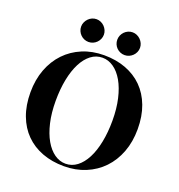

<svg xmlns="http://www.w3.org/2000/svg" viewBox="-161 -1050 1114 1197"><g transform="rotate(20 396.0 -451.5)"><path d="M275.4 -917Q290.5 -917 304.2 -910.9Q317.9 -904.8 328.1 -894.3Q338.4 -883.8 344.5 -870.1Q350.6 -856.4 350.6 -841.3Q350.6 -825.7 344.5 -812Q338.4 -798.3 328.1 -788.1Q317.9 -777.8 304.2 -772Q290.5 -766.1 275.4 -766.1Q259.8 -766.1 246.1 -772Q232.4 -777.8 222.2 -788.1Q211.9 -798.3 205.8 -812Q199.7 -825.7 199.7 -841.3Q199.7 -856.4 205.8 -870.1Q211.9 -883.8 222.2 -894.3Q232.4 -904.8 246.1 -910.9Q259.8 -917 275.4 -917ZM514.6 -917Q529.8 -917 543.5 -910.9Q557.1 -904.8 567.6 -894.3Q578.1 -883.8 584.2 -870.1Q590.3 -856.4 590.3 -841.3Q590.3 -825.7 584.2 -812Q578.1 -798.3 567.6 -788.1Q557.1 -777.8 543.5 -772Q529.8 -766.1 514.6 -766.1Q499 -766.1 485.4 -772Q471.7 -777.8 461.4 -788.1Q451.2 -798.3 445.3 -812Q439.5 -825.7 439.5 -841.3Q439.5 -856.4 445.3 -870.1Q451.2 -883.8 461.4 -894.3Q471.7 -904.8 485.4 -910.9Q499 -917 514.6 -917ZM397 -722.2Q476.1 -722.2 541.3 -697.8Q606.4 -673.3 652.8 -627Q699.2 -580.6 724.6 -513.2Q750 -445.8 750 -359.9Q750 -275.9 723.9 -207Q697.8 -138.2 650.9 -89.1Q604 -40 538.8 -12.9Q473.6 14.2 396 14.2Q316.4 14.2 251.5 -10.3Q186.5 -34.7 140.1 -81.1Q93.8 -127.4 68.4 -194.8Q43 -262.2 43 -348.1Q43 -432.1 69.1 -501Q95.2 -569.8 142.1 -618.9Q189 -668 253.9 -695.1Q318.8 -722.2 397 -722.2ZM392.6 -704.1Q350.6 -704.1 316.7 -678.2Q282.7 -652.3 258.8 -605.7Q234.9 -559.1 221.9 -494.4Q209 -429.7 209 -352.1Q209 -272 223.9 -207.8Q238.8 -143.6 264.9 -98.1Q291 -52.7 325.7 -28.3Q360.4 -3.9 399.9 -3.9Q441.9 -3.9 475.8 -29.8Q509.8 -55.7 533.9 -102.3Q558.1 -148.9 571 -213.6Q584 -278.3 584 -356Q584 -435.5 569.1 -500Q554.2 -564.5 528.1 -609.9Q502 -655.3 467 -679.7Q432.1 -704.1 392.6 -704.1Z"/></g></svg>

Font: SVN-Playfair Display
Style: Bold
Weight: 700
Designer: Claus Eggers Sørensen
Foundry: Claus Eggers Sørensen
Version: Version 1.004;PS 001.004;hotconv 1.0.70;makeotf.lib2.5.58329